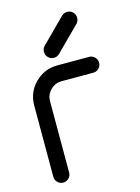

<svg xmlns="http://www.w3.org/2000/svg" viewBox="-118 -848 666 915"><g transform="rotate(-15 215.0 -390.5)"><path d="M117.2 -39.1Q117.2 -22.9 105.7 -11.5Q94.2 0 78.1 0Q62 0 50.5 -11.5Q39.1 -22.9 39.1 -39.1V-390.6Q39.1 -455.6 84.7 -501.2Q130.4 -546.9 195.3 -546.9H351.6Q367.7 -546.9 379.2 -535.4Q390.6 -523.9 390.6 -507.8Q390.6 -491.7 379.2 -480.2Q367.7 -468.8 351.6 -468.8H195.3Q163.1 -468.8 140.1 -445.8Q117.2 -422.9 117.2 -390.6ZM334.5 -714.8 215.8 -596.2Q204.6 -585.9 189 -585.9Q172.9 -585.9 161.4 -597.4Q149.9 -608.9 149.9 -625Q149.9 -640.1 159.7 -651.4L278.3 -770Q290 -781.2 306.2 -781.2Q322.3 -781.2 333.7 -769.8Q345.2 -758.3 345.2 -742.2Q345.2 -726.6 334.5 -714.8Z"/></g></svg>

Font: Comfortaa
Style: Regular
Weight: 400
Designer: Johan Aakerlund
Foundry: Johan Aakerlund
Version: Version 2.001; ttfautohint (v1.4.1)